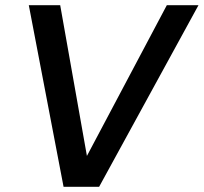

<svg xmlns="http://www.w3.org/2000/svg" viewBox="-20 -720 785 740"><path d="M91 -700H212L315 -119L623 -700H745L362 0H225Z"/></svg>

Font: Rethink Sans SemiBold
Style: Italic
Weight: 600
Italic angle: -10°
Designer: The Rethink Sans project authors (Hans Thiessen). DM Sans designed by Colophon Foundry.
Foundry: Rethink Communications LLC
Version: Version 1.001